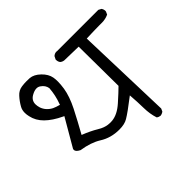

<svg xmlns="http://www.w3.org/2000/svg" viewBox="-125 -707 820 820"><g transform="rotate(-45 285.0 -297.5)"><path d="M505.9 -500.5H524.4Q544.9 -500.5 564 -509.3L569.8 -522Q570.3 -523.9 570.3 -526.1Q570.3 -528.3 569.8 -530.8Q568.8 -537.6 564.5 -543.5L551.8 -550.3H303.2Q301.3 -550.8 298.8 -550.8Q288.6 -550.8 279.8 -543L272.9 -529.3Q272.9 -528.3 272.9 -527.3Q272.9 -515.6 279.3 -507.8Q287.1 -501.5 296.9 -500.5L381.3 -498.5L383.3 -259.8Q364.3 -240.7 328.6 -209Q293 -177.2 258.8 -173.8Q253.4 -173.3 247.8 -173.3Q242.2 -173.3 233.6 -174.3Q225.1 -175.3 214.1 -179.2Q203.1 -183.1 190.4 -190.9Q162.1 -208 123.5 -223.1Q153.3 -276.4 178.7 -326.2Q203.6 -375.5 210 -416Q213.4 -439.5 213.4 -455.3Q213.4 -471.2 211.4 -481.4Q207 -505.9 184.6 -527.6Q162.1 -549.3 138.7 -551.3Q129.9 -551.8 117.9 -551.8Q106 -551.8 90.8 -549.8Q68.8 -546.9 53.7 -529.8Q37.6 -512.2 25.9 -491.2Q18.6 -478.5 18.6 -461.4Q18.6 -450.7 21.5 -438.5Q28.3 -405.8 54 -380.4Q79.6 -355 124 -334L128.4 -332Q89.8 -266.6 55.7 -207Q54.7 -204.6 54.7 -201.7Q54.7 -189.9 74.7 -180.2Q128.9 -171.9 164.1 -149.9Q203.1 -125 253.9 -125Q286.1 -125 305.2 -136.7Q329.6 -150.9 388.7 -196.8Q392.1 -153.3 392.6 -116.9Q393.1 -80.6 403.3 -49.3Q410.6 -43.5 419.9 -42.5Q429.7 -43.5 438 -49.8L443.8 -62.5L430.2 -498.5Q480.5 -500.5 505.9 -500.5ZM76.7 -455.1Q76.7 -478 97.7 -490.2Q114.3 -500 127.9 -500Q137.7 -500 146 -494.1Q164.1 -481.9 167.5 -461.9Q164.6 -420.9 150.4 -383.3L149.4 -379.4Q130.4 -384.3 118.2 -390.1Q90.3 -404.8 80.6 -432.1Q76.7 -444.8 76.7 -455.1Z"/></g></svg>

Font: Bakudai
Style: Light
Weight: 300
Version: Version 1.48